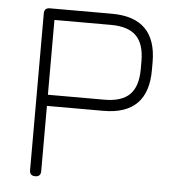

<svg xmlns="http://www.w3.org/2000/svg" viewBox="-48 -677 639 721"><g transform="rotate(5 271.5 -316.5)"><path d="M132 -21Q132 0 111 0Q90 0 90 -21V-612Q90 -633 111 -633H345Q513 -633 513 -465V-435Q513 -267 345 -267H132ZM345 -591H132V-309H345Q410 -309 440.5 -339.5Q471 -370 471 -435V-465Q471 -530 440.5 -560.5Q410 -591 345 -591Z"/></g></svg>

Font: Jura Light
Style: Regular
Weight: 300
Designer: Daniel Johnson, Alexei Vanyashin
Foundry: Daniel Johnson
Version: Version 5.103